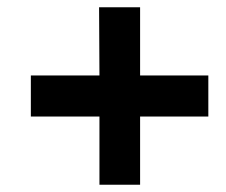

<svg xmlns="http://www.w3.org/2000/svg" viewBox="-20 -638 624 529"><path d="M65 -430V-317H254V-129H366V-317H554V-430H366V-618H253L254 -430Z"/></svg>

Font: Cheyenne Sans
Style: Bold Italic
Weight: 700
Italic angle: -8.13011°
Designer: The Public Sans project authors (U.S. Web Design System), Libre Franklin designed by Pablo Impallari and Rodrigo Fuenzal
Foundry: The Cheyenne Sans Project Authors
Version: Version 2.007